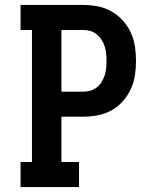

<svg xmlns="http://www.w3.org/2000/svg" viewBox="-20 -755 640 775"><path d="M63 0V-101H109V-634H63V-735H316Q345 -735 374 -729.5Q403 -724 429 -709.5Q455 -695 475 -673Q495 -651 507.5 -624.5Q520 -598 524.5 -568.5Q529 -539 529 -509Q529 -480 524.5 -450.5Q520 -421 507.5 -394.5Q495 -368 475 -345.5Q455 -323 429 -309Q403 -295 374 -289.5Q345 -284 316 -284H228V-101H299V0ZM316 -385Q330 -385 344.5 -389Q359 -393 370.5 -402Q382 -411 390 -424Q398 -437 402.5 -451Q407 -465 408.5 -480Q410 -495 410 -509Q410 -524 408.5 -539Q407 -554 402.5 -568Q398 -582 390 -594.5Q382 -607 370.5 -616.5Q359 -626 344.5 -630Q330 -634 316 -634H228V-385Z"/></svg>

Font: Iosevka Etoile
Style: Bold
Weight: 700
Designer: Belleve Invis
Foundry: Belleve Invis
Version: Version 28.1.0; ttfautohint (v1.8.4)